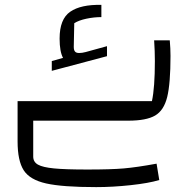

<svg xmlns="http://www.w3.org/2000/svg" viewBox="-20 -494 804 786"><path d="M116 0V147Q116 169 135.5 180Q155 191 201.5 195.5Q248 200 338 200Q434 200 486.5 195.5Q539 191 621 176L632 243Q589 256 515 264Q441 272 374 272Q236 272 169 257Q102 242 77 203Q52 164 52 85V-80H602Q614 -136 614 -244Q614 -284 611 -329H675Q678 -295 678 -265Q678 -152 664.5 -97Q651 -42 615 -21Q579 0 505 0ZM418 -305V-264L192 -204V-244L238 -257Q224 -283 224 -336Q224 -416 267.5 -446Q311 -476 395 -474V-424Q365 -424 334 -417.5Q303 -411 284 -399L282 -302Q282 -289 287 -283Q292 -277 304 -277Q316 -277 331 -281Z"/></svg>

Font: Changa Light
Style: Regular
Weight: 300
Designer: Eduardo Rodriguez Tunni
Foundry: Eduardo Rodriguez Tunni
Version: Version 2.002; ttfautohint (v1.5) -l 8 -r 50 -G 110 -x 14 -H